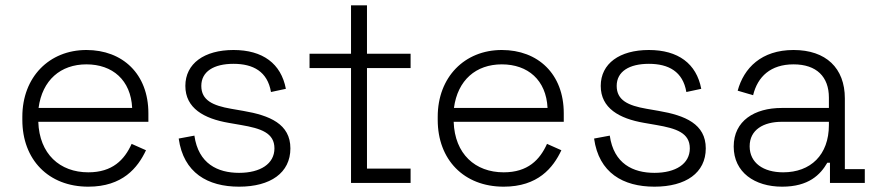

<svg xmlns="http://www.w3.org/2000/svg" viewBox="-20 -688 3298 722"><path d="M312 14C441 14 498 -57 529 -123L475 -147C448 -87 403 -40 312 -40C205 -40 128 -109 124 -230H538V-262C538 -410 441 -500 305 -500C165 -500 64 -398 64 -249V-237C64 -88 162 14 312 14ZM125 -282C139 -387 208 -446 305 -446C403 -446 472 -387 477 -282Z M879 14C997 14 1072 -38 1072 -130C1072 -222 994 -254 895 -271L849 -279C780 -291 737 -311 737 -365C737 -419 784 -448 858 -448C932 -448 986 -419 999 -342L1055 -354C1037 -449 968 -500 858 -500C748 -500 677 -449 677 -365C677 -281 747 -242 840 -226L886 -218C962 -205 1012 -188 1012 -130C1012 -72 959 -38 879 -38C799 -38 726 -72 711 -178L652 -167C670 -38 761 14 879 14Z M1300 0H1524V-54H1360V-432H1524V-486H1360V-668H1300V-486H1144V-432H1300Z M1874 14C2003 14 2060 -57 2091 -123L2037 -147C2010 -87 1965 -40 1874 -40C1767 -40 1690 -109 1686 -230H2100V-262C2100 -410 2003 -500 1867 -500C1727 -500 1626 -398 1626 -249V-237C1626 -88 1724 14 1874 14ZM1687 -282C1701 -387 1770 -446 1867 -446C1965 -446 2034 -387 2039 -282Z M2441 14C2559 14 2634 -38 2634 -130C2634 -222 2556 -254 2457 -271L2411 -279C2342 -291 2299 -311 2299 -365C2299 -419 2346 -448 2420 -448C2494 -448 2548 -419 2561 -342L2617 -354C2599 -449 2530 -500 2420 -500C2310 -500 2239 -449 2239 -365C2239 -281 2309 -242 2402 -226L2448 -218C2524 -205 2574 -188 2574 -130C2574 -72 2521 -38 2441 -38C2361 -38 2288 -72 2273 -178L2214 -167C2232 -38 2323 14 2441 14Z M2921 14C3021 14 3065 -31 3091 -76H3101V0H3232V-52H3157V-318C3157 -432 3086 -500 2964 -500C2843 -500 2777 -432 2754 -347L2812 -330C2829 -400 2878 -446 2964 -446C3051 -446 3097 -399 3097 -321V-282H2919C2818 -282 2739 -234 2739 -137C2739 -40 2818 14 2921 14ZM2799 -138C2799 -200 2851 -230 2920 -230H3097V-218C3097 -105 3028 -40 2925 -40C2851 -40 2799 -75 2799 -138Z"/></svg>

Font: Meta Space Light
Style: Regular
Weight: 300
Designer: Meta Pool / Florian Karsten
Foundry: Meta Pool / Florian Karsten
Version: Version 2.000;Glyphs 3.1.1 (3137)